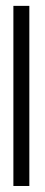

<svg xmlns="http://www.w3.org/2000/svg" viewBox="-20 -618 151 638"><path d="M24.5 0H77.5V-598.5H24.5Z"/></svg>

Font: Anybody ExtraCondensed Light
Style: Regular
Weight: 300
Width: 2
Version: Version 1.113;gftools[0.9.25]